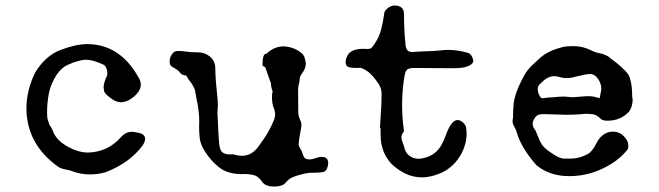

<svg xmlns="http://www.w3.org/2000/svg" viewBox="-20 -622 2384 695"><path d="M304.7 9.3Q272 9.3 239.7 -2.9Q231.9 -5.9 223.6 -7.3Q200.2 -10.7 187.5 -20.5Q75.7 -102.5 75.7 -230.5Q75.7 -293.9 106.9 -358.9Q144.5 -420.9 200.4 -441.7Q256.3 -462.4 294.9 -462.4Q414.1 -462.4 481.4 -341.8Q489.7 -328.6 489.7 -315.9Q489.7 -293.5 465.3 -272.7Q440.9 -252 418 -252Q400.9 -252 385.7 -263.2Q358.4 -282.2 356.7 -292.7Q355 -303.2 355 -306.2Q355 -322.3 367.2 -347.2Q368.7 -350.6 368.7 -356Q368.7 -366.7 364.7 -375.7Q360.8 -384.8 355 -387.7Q315.9 -405.8 292 -405.8Q267.6 -405.8 226.1 -387.7Q203.6 -377.9 186.5 -353.5Q163.1 -317.9 156.7 -283.2Q150.4 -248.5 150.4 -215.8L150.9 -200.2Q150.9 -191.4 159.2 -169.9Q169.4 -155.3 174.8 -139.6Q189.5 -110.4 227.1 -90.1Q264.6 -69.8 299.3 -69.8Q369.6 -71.8 417 -124.5Q434.6 -145 457.5 -145Q465.3 -145 474.1 -142.6Q505.4 -138.7 505.4 -119.1Q505.4 -109.4 496.1 -95.2Q448.2 -31.2 361.8 1.5Q335.4 9.3 304.7 9.3Z M973.1 53.2Q940.4 53.2 929.2 36.6Q915 15.6 898.4 11.7Q881.8 7.8 866.2 7.8L856 8.3Q804.2 8.3 772.9 -16.4Q741.7 -41 719.7 -77.1Q705.1 -101.1 702.9 -122.6Q700.7 -144 700.7 -162.1L701.2 -180.2Q701.2 -221.7 691.4 -263.7Q688 -280.8 685.5 -297.4Q684.1 -301.3 683.1 -301.3Q677.7 -315.4 669.2 -325.7Q660.6 -335.9 654.3 -348.6Q638.7 -349.1 631.6 -358.9Q624.5 -368.7 612.8 -374.5Q594.7 -383.8 594.5 -392.6Q594.2 -401.4 594.2 -401.9Q594.2 -418 608.9 -433.1Q614.3 -437.5 627 -437.5Q640.1 -437.5 654.3 -435.1Q668.5 -432.6 696.8 -432.6Q719.2 -432.6 737.8 -418.9Q758.3 -403.3 759.3 -377.4Q759.8 -335.4 764.6 -293.5Q768.6 -256.8 768.6 -242.7L768.1 -230.5Q767.1 -222.2 767.1 -213.9Q770 -133.8 773.9 -98.1Q776.4 -76.7 786.1 -69.8Q795.9 -63 812 -63L820.3 -63.5Q824.7 -63.5 829.1 -62Q842.8 -58.1 855.5 -58.1Q891.6 -58.1 915.5 -91.8L922.4 -101.6Q952.6 -140.6 971.7 -187.5Q976.1 -199.2 976.1 -207.5Q976.1 -220.2 968.8 -236.8Q964.4 -252 964.4 -272.5Q964.4 -281.7 966.8 -291.5Q960.9 -305.7 960.9 -320.3Q951.2 -345.7 940.9 -377Q940.4 -378.9 936.3 -380.9Q932.1 -382.8 930.2 -384.8V-387.7Q930.2 -426.3 942.9 -427.7Q944.8 -427.7 946.3 -429.2Q973.6 -454.1 1005.9 -454.1Q1027.3 -454.1 1050.8 -443.4Q1077.6 -429.7 1082.3 -414.3Q1086.9 -398.9 1086.9 -392.1Q1086.9 -375.5 1075.2 -358.9Q1064.9 -345.7 1064.9 -336.9Q1064.9 -328.6 1062 -319.1Q1059.1 -309.6 1059.1 -294.4Q1059.1 -274.4 1059.3 -256.1Q1059.6 -237.8 1059.6 -217.3Q1059.6 -202.1 1067.4 -186Q1071.3 -178.2 1071.3 -169.4Q1071.3 -164.1 1066.9 -141.1Q1062.5 -121.1 1061 -101.1Q1061.5 -91.8 1067.9 -82.5Q1072.3 -75.2 1074.7 -67.9Q1080.1 -48.8 1088.1 -46.9Q1096.2 -44.9 1100.6 -44.9Q1109.4 -44.9 1119.6 -48.8Q1134.8 -54.2 1145.5 -54.2Q1153.8 -54.2 1159.2 -50.8Q1168 -45.4 1168 -32.7Q1168 -27.8 1167 -22.5Q1162.6 -1.5 1148.9 1Q1135.3 3.4 1108.4 3.4Q1090.3 3.4 1065.9 10.7Q1051.3 14.2 1038.1 20Q1024.9 25.9 1013.7 39.6Q1002.4 53.2 973.1 53.2Z M1506.8 20Q1447.8 20 1395.5 -30.3Q1358.4 -72.3 1357.9 -129.4Q1357.4 -142.1 1357.4 -159.7H1355.5L1357.9 -202.1Q1361.3 -242.7 1361.3 -283.2Q1360.8 -302.7 1351.1 -317.4Q1329.1 -350.6 1311 -363.3Q1292 -376.5 1282.7 -376.5L1269.5 -376Q1252.4 -376 1241.7 -379.4Q1231 -382.8 1231 -397.9Q1231.4 -408.7 1237.8 -420.9Q1251 -445.3 1293.9 -445.3L1309.6 -444.8Q1316.9 -444.8 1321.3 -446.5Q1325.7 -448.2 1333 -459Q1352.1 -485.8 1359.6 -514.9Q1367.2 -543.9 1371.1 -575.7Q1373 -584.5 1384.8 -593.3Q1396.5 -602.1 1407.7 -602.1Q1442.4 -602.1 1442.4 -570.3V-568.4Q1442.4 -513.2 1448.2 -457.5Q1451.2 -433.6 1471.2 -433.6L1479.5 -434.1Q1502.9 -436 1526.4 -436.5Q1554.7 -437.5 1573.7 -439.5Q1588.4 -441.4 1603 -441.4Q1636.7 -441.4 1673.8 -430.7Q1683.1 -427.2 1688 -418Q1692.9 -408.7 1693.4 -400.9Q1693.4 -392.1 1677.2 -383.8Q1660.6 -375 1620.6 -375Q1582.5 -375 1544.7 -375.5Q1506.8 -376 1478.5 -376Q1462.9 -376 1455.1 -371.1Q1447.3 -366.2 1443.8 -344.7Q1435.5 -293.5 1435.5 -242.2Q1435.5 -198.7 1441.4 -155.3Q1441.4 -152.8 1441.9 -149.9V-147.9Q1441.9 -144.5 1439.5 -142.1Q1433.1 -133.8 1433.1 -126Q1433.1 -116.7 1438 -104.5Q1441.4 -96.7 1443.4 -88.4Q1449.2 -62.5 1472.2 -52.2Q1482.9 -47.4 1495.6 -47.4Q1503.9 -47.4 1513.7 -49.8Q1558.1 -60.1 1578.6 -98.6Q1587.4 -114.3 1593.8 -132.8Q1613.8 -187.5 1636.2 -187.5Q1646.5 -187.5 1656.2 -178.2Q1665 -169.9 1667 -161.6Q1668.9 -149.4 1668.9 -137.2Q1668.9 -102.1 1650.9 -66.9Q1625 -19 1580.1 2.4Q1542 20 1506.8 20Z M2150.4 -266.1 2155.8 -293Q2156.7 -297.4 2156.7 -302.2Q2156.7 -312 2152.3 -322.8Q2138.2 -354 2116.2 -354Q2104 -354 2091.1 -350.6Q2078.1 -347.2 2062.5 -344.2Q2046.4 -339.4 2031.2 -339.4Q2022.9 -339.4 2014.6 -340.8Q1997.6 -346.2 1985.4 -346.2Q1962.9 -346.2 1939 -322.3Q1927.2 -311 1927 -304.9Q1926.8 -298.8 1926.8 -298.3Q1926.8 -287.6 1931.9 -277.6Q1937 -267.6 1940.4 -267.1Q1943.8 -266.6 1946.3 -266.6Q1950.2 -266.6 1955.6 -267.8Q1960.9 -269 1983.9 -270Q2001.5 -272 2020 -272.5Q2028.8 -272.5 2037.1 -271.2Q2045.4 -270 2053.7 -270Q2065.9 -270.5 2079.1 -272Q2096.7 -273.9 2115.2 -273.9Q2130.4 -272.9 2145 -268.1ZM2041 15.6Q1968.8 15.6 1921.4 -24.4Q1865.2 -88.4 1850.1 -144.5Q1847.2 -154.3 1841.3 -163.8Q1835.4 -173.3 1835.4 -183.6Q1835.4 -189 1836.9 -194.3Q1836.9 -218.3 1838.9 -242.7Q1842.3 -284.7 1877.9 -349.6Q1890.6 -372.6 1913.1 -392.1L1925.8 -403.8Q1947.8 -426.8 1980 -439.9Q2016.1 -453.6 2035.2 -454.3Q2054.2 -455.1 2057.1 -455.1Q2090.3 -455.1 2123.5 -438Q2134.8 -432.1 2147 -430.2Q2170.4 -425.3 2182.6 -417Q2191.9 -408.7 2201.7 -401.9Q2231.4 -380.4 2253.4 -354Q2268.6 -328.1 2268.6 -268.6Q2270 -268.6 2270 -261.7Q2270 -236.3 2257.3 -218.3Q2226.6 -185.1 2179.2 -185.1Q2162.6 -185.1 2155.3 -190.9Q2140.1 -206.5 2126.7 -208.3Q2113.3 -210 2103.5 -210Q2093.3 -210 2082.5 -208.5Q2055.7 -206.5 2028.3 -206.5Q2018.1 -206.5 1948.2 -209Q1939.5 -209 1930.4 -206.8Q1921.4 -204.6 1914.1 -192.4Q1908.2 -183.1 1908.2 -174.3Q1908.2 -162.1 1918 -150.4Q1923.3 -138.7 1927.7 -127.4Q1933.1 -112.3 1940.9 -99.6Q1951.7 -84.5 1968.8 -73.2Q2003.4 -47.9 2022 -47.9H2043.9Q2081.5 -47.9 2113.8 -68.4Q2127.9 -81.1 2136.7 -99.6L2146.5 -116.7Q2168 -145.5 2198.7 -145.5Q2231.9 -145.5 2251 -111.3Q2254.4 -104 2254.4 -92.3Q2254.4 -84 2250 -78.6Q2226.6 -50.3 2195.8 -30.8Q2123 15.6 2041 15.6Z"/></svg>

Font: X Typewriter
Style: Regular
Weight: 400
Monospace: yes
Designer: GGBot
Version: 0.50